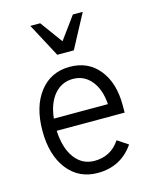

<svg xmlns="http://www.w3.org/2000/svg" viewBox="-113 -809 721 898"><g transform="rotate(-15 248.0 -360.0)"><path d="M249 -442.4Q302.7 -442.4 337.4 -400.4Q372.1 -358.4 377 -286.1H115.2Q123 -359.4 158.7 -400.9Q194.3 -442.4 249 -442.4ZM249 12.7Q361.3 12.7 423.8 -78.1L372.1 -112.3Q328.1 -45.9 249 -45.9Q189.5 -45.9 153.3 -94.7Q117.2 -143.6 113.3 -227.5H442.4V-264.6Q442.4 -372.1 390.1 -436.5Q337.9 -501 249 -501Q157.2 -501 103 -431.2Q48.8 -361.3 48.8 -244.1Q48.8 -127 103 -57.1Q157.2 12.7 249 12.7ZM121.1 -733.4H168.9L248 -625L327.1 -733.4H375L288.1 -570.3H208Z"/></g></svg>

Font: Lohit Devanagari
Style: Regular
Weight: 400
Version: 2.95.4